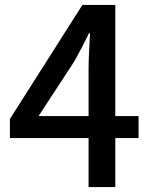

<svg xmlns="http://www.w3.org/2000/svg" viewBox="-20 -756 610 776"><path d="M136 -287 281 -509C302 -547 322 -585 340 -622H344C342 -582 338 -520 338 -480V-287ZM540 -287H446V-736H313L20 -275V-198H338V0H446V-198H540Z"/></svg>

Font: Noto Sans CJK JP Medium
Style: Regular
Weight: 500
Designer: Ryoko NISHIZUKA (kana & ideographs); Paul D. Hunt (Latin, Greek & Cyrillic); Wenlong ZHANG (bopomofo); Sandoll Communica
Foundry: Adobe Systems Incorporated
Version: Version 1.004;PS 1.004;hotconv 1.0.82;makeotf.lib2.5.63406